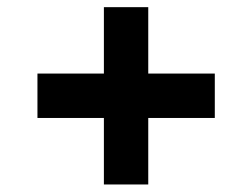

<svg xmlns="http://www.w3.org/2000/svg" viewBox="-20 -546 694 528"><path d="M265.7 -526.3H387.7V-38.7H265.7ZM83 -343.7H570.7V-221.6H83Z"/></svg>

Font: Pretendard Variable
Style: Regular
Weight: 400
Designer: Base glyphs from Inter by Rasmus Andersson; Hangul glyphs from Noto Sans CJK(Source Han Sans) by Jang Soo-young and Kang
Foundry: Kil Hyung-jin
Version: Version 1.100;FEAKit 1.0